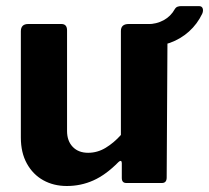

<svg xmlns="http://www.w3.org/2000/svg" viewBox="-20 -610 697 640"><path d="M273.8 -100.7Q304.8 -100.7 332.2 -117.3Q359.6 -133.9 383 -160.1V-506.7Q383 -530 409.1 -530H517.3Q538.4 -530 538.4 -508.9L535.6 -18.3Q535.6 0 519.7 0H401.1Q386 0 386 -16.6V-66.3Q386 -72 383.1 -73.4Q380.1 -74.7 375.1 -70Q332.8 -27.1 291.2 -8.6Q249.7 10 202.8 10Q158.7 10 124.2 -9.2Q89.7 -28.4 69.6 -64.8Q49.5 -101.1 49.5 -151.3V-505.7Q49.5 -530 74.2 -530H184.5Q203.5 -530 203.5 -508.9V-173.3Q203.5 -140.2 222.5 -120.4Q241.4 -100.7 273.8 -100.7ZM643.5 -589.6Q653.1 -589.6 655.7 -581.7Q658.2 -573.9 654.1 -564.3Q637.7 -529.9 610 -505Q582.3 -480.1 546.5 -467.2Q510.7 -454.4 469.3 -454.4L472.8 -529.6Q501.4 -529.6 525.3 -542.5Q549.2 -555.5 562.4 -579.2Q566.5 -586 572.2 -587.8Q577.9 -589.6 583 -589.6Z"/></svg>

Font: Libre Franklin Thin
Style: Regular
Weight: 100
Designer: Pablo Impallari, Rodrigo Fuenzalida, Nhung Nguyen
Foundry: Impallari Type
Version: Version 3.000